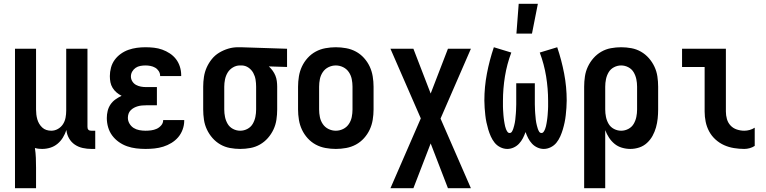

<svg xmlns="http://www.w3.org/2000/svg" viewBox="-20 -777 4040 1012"><path d="M59 215V-520H170V-200Q170 -187 171.5 -174Q173 -161 176.5 -148.5Q180 -136 186.5 -125Q193 -114 202.5 -105Q212 -96 224.5 -92Q237 -88 250 -88Q269 -88 285.5 -97.5Q302 -107 312 -122.5Q322 -138 325.5 -156.5Q329 -175 329 -194V-520H441V-109Q441 -104 442 -100Q443 -96 446 -93Q449 -90 453 -89Q457 -88 462 -88H482V8H462Q439 8 416 3Q393 -2 374 -15Q355 -28 343.5 -48.5Q332 -69 330 -92Q323 -71 311.5 -52Q300 -33 283 -19Q266 -5 245 1.5Q224 8 202 8Q193 8 183.5 7Q174 6 164 3Q168 29 169 55Q170 81 170 107V215Z M747 8Q722 8 697.5 5Q673 2 650 -6Q627 -14 606.5 -28.5Q586 -43 571.5 -62.5Q557 -82 550 -106Q543 -130 543 -155Q543 -174 547.5 -192.5Q552 -211 562.5 -226.5Q573 -242 588.5 -253Q604 -264 621 -272Q607 -279 594.5 -289.5Q582 -300 573.5 -314Q565 -328 562 -343.5Q559 -359 559 -376Q559 -398 565 -420.5Q571 -443 584.5 -461.5Q598 -480 617 -493.5Q636 -507 657.5 -514.5Q679 -522 701.5 -525Q724 -528 747 -528Q769 -528 791.5 -525.5Q814 -523 835 -515.5Q856 -508 875 -495.5Q894 -483 907.5 -465.5Q921 -448 928 -426Q935 -404 935 -382V-376H824V-378Q824 -391 816.5 -402.5Q809 -414 797.5 -420.5Q786 -427 773 -429.5Q760 -432 747 -432Q733 -432 719.5 -429.5Q706 -427 695 -419.5Q684 -412 677 -400Q670 -388 670 -374Q670 -360 677.5 -348Q685 -336 697 -329.5Q709 -323 722.5 -320.5Q736 -318 750 -318H807V-222H750Q739 -222 728 -221Q717 -220 706.5 -217Q696 -214 686.5 -209Q677 -204 669 -196Q661 -188 657.5 -177.5Q654 -167 654 -156Q654 -140 662.5 -125.5Q671 -111 684.5 -102.5Q698 -94 714.5 -91Q731 -88 747 -88Q762 -88 777 -90Q792 -92 805.5 -98Q819 -104 829.5 -116Q840 -128 840 -143V-144H951V-140Q951 -117 942.5 -94Q934 -71 919 -53.5Q904 -36 883.5 -23.5Q863 -11 840.5 -4Q818 3 794.5 5.5Q771 8 747 8Z M1246 8Q1219 8 1192 3Q1165 -2 1141.5 -15.5Q1118 -29 1100 -49.5Q1082 -70 1070.5 -94.5Q1059 -119 1055 -146Q1051 -173 1051 -200V-320Q1051 -346 1055 -372Q1059 -398 1069.5 -421.5Q1080 -445 1096.5 -465.5Q1113 -486 1135.5 -499.5Q1158 -513 1183 -520.5Q1208 -528 1234 -528H1250L1493 -520V-424L1397 -427Q1408 -417 1417 -404.5Q1426 -392 1431.5 -378.5Q1437 -365 1439 -350Q1441 -335 1441 -320V-200Q1441 -173 1437 -146Q1433 -119 1421.5 -94.5Q1410 -70 1392 -49.5Q1374 -29 1350.5 -15.5Q1327 -2 1300 3Q1273 8 1246 8ZM1246 -88Q1266 -88 1284 -97.5Q1302 -107 1312 -124Q1322 -141 1326 -160.5Q1330 -180 1330 -200V-320Q1330 -339 1327 -357.5Q1324 -376 1315 -392.5Q1306 -409 1290.5 -420Q1275 -431 1256 -432H1244Q1225 -432 1207.5 -421.5Q1190 -411 1180 -394.5Q1170 -378 1166 -358.5Q1162 -339 1162 -320V-200Q1162 -180 1166 -160.5Q1170 -141 1180 -124Q1190 -107 1208 -97.5Q1226 -88 1246 -88Z M1750 8Q1723 8 1695.5 3Q1668 -2 1644 -15Q1620 -28 1601.5 -48.5Q1583 -69 1571.5 -93.5Q1560 -118 1555.5 -145.5Q1551 -173 1551 -200V-320Q1551 -347 1555.5 -374.5Q1560 -402 1571.5 -426.5Q1583 -451 1601.5 -471.5Q1620 -492 1644 -505Q1668 -518 1695.5 -523Q1723 -528 1750 -528Q1777 -528 1804.5 -523Q1832 -518 1856 -505Q1880 -492 1898.5 -471.5Q1917 -451 1928.5 -426.5Q1940 -402 1944.5 -374.5Q1949 -347 1949 -320V-200Q1949 -173 1944.5 -145.5Q1940 -118 1928.5 -93.5Q1917 -69 1898.5 -48.5Q1880 -28 1856 -15Q1832 -2 1804.5 3Q1777 8 1750 8ZM1750 -88Q1770 -88 1788.5 -97Q1807 -106 1818.5 -123Q1830 -140 1834 -160Q1838 -180 1838 -200V-320Q1838 -340 1834 -360Q1830 -380 1818.5 -397Q1807 -414 1788.5 -423Q1770 -432 1750 -432Q1730 -432 1711.5 -423Q1693 -414 1681.5 -397Q1670 -380 1666 -360Q1662 -340 1662 -320V-200Q1662 -180 1666 -160Q1670 -140 1681.5 -123Q1693 -106 1711.5 -97Q1730 -88 1750 -88Z M2159 215H2038L2198 -153L2038 -520H2159L2250 -284L2341 -520H2462L2302 -152L2462 215H2341L2250 -21Z M2654 8Q2635 8 2617 -1Q2599 -10 2587 -25Q2575 -40 2567 -58Q2559 -76 2553.5 -94.5Q2548 -113 2544 -132Q2540 -151 2538 -170Q2536 -189 2534.5 -208.5Q2533 -228 2533 -247Q2533 -319 2546.5 -389.5Q2560 -460 2583 -528L2675 -500Q2652 -439 2641.5 -374.5Q2631 -310 2631 -245Q2631 -238 2631 -230.5Q2631 -223 2631 -215.5Q2631 -208 2631.5 -200.5Q2632 -193 2632.5 -185.5Q2633 -178 2633.5 -170.5Q2634 -163 2635 -155.5Q2636 -148 2637 -140.5Q2638 -133 2639.5 -125.5Q2641 -118 2642.5 -111Q2644 -104 2647 -96.5Q2650 -89 2654.5 -82.5Q2659 -76 2666 -76Q2674 -76 2678.5 -83.5Q2683 -91 2685.5 -99Q2688 -107 2690 -114.5Q2692 -122 2693.5 -130Q2695 -138 2696 -146.5Q2697 -155 2697.5 -163Q2698 -171 2699 -179Q2700 -187 2700 -195Q2700 -203 2700.5 -211Q2701 -219 2701 -227.5Q2701 -236 2701 -244Q2701 -252 2701 -260V-338H2799V-260Q2799 -252 2799 -244Q2799 -236 2799 -227.5Q2799 -219 2799.5 -211Q2800 -203 2800 -195Q2800 -187 2801 -179Q2802 -171 2802.5 -163Q2803 -155 2804 -146.5Q2805 -138 2806.5 -130Q2808 -122 2810 -114.5Q2812 -107 2814.5 -99Q2817 -91 2821.5 -83.5Q2826 -76 2834 -76Q2841 -76 2845.5 -82.5Q2850 -89 2853 -96.5Q2856 -104 2857.5 -111Q2859 -118 2860.5 -125.5Q2862 -133 2863 -140.5Q2864 -148 2865 -155.5Q2866 -163 2866.5 -170.5Q2867 -178 2867.5 -185.5Q2868 -193 2868.5 -200.5Q2869 -208 2869 -215.5Q2869 -223 2869 -230.5Q2869 -238 2869 -245Q2869 -310 2858.5 -374.5Q2848 -439 2825 -500L2917 -528Q2940 -460 2953.5 -389.5Q2967 -319 2967 -247Q2967 -228 2965.5 -208.5Q2964 -189 2962 -170Q2960 -151 2956 -132Q2952 -113 2946.5 -94.5Q2941 -76 2933 -58Q2925 -40 2913 -25Q2901 -10 2883 -1Q2865 8 2846 8Q2829 8 2812.5 0.5Q2796 -7 2784 -20Q2772 -33 2764 -48.5Q2756 -64 2750 -81Q2744 -64 2736 -48.5Q2728 -33 2716 -20Q2704 -7 2687.5 0.5Q2671 8 2654 8ZM2702 -600 2714 -757H2815L2784 -600Z M3059 215V-320Q3059 -347 3063 -374Q3067 -401 3078.5 -425.5Q3090 -450 3108 -470.5Q3126 -491 3149.5 -504.5Q3173 -518 3200 -523Q3227 -528 3254 -528Q3281 -528 3308 -523Q3335 -518 3358.5 -504.5Q3382 -491 3400 -470.5Q3418 -450 3429.5 -425.5Q3441 -401 3445 -374Q3449 -347 3449 -320V-200Q3449 -176 3446.5 -152Q3444 -128 3437.5 -105Q3431 -82 3419.5 -61Q3408 -40 3390 -23.5Q3372 -7 3349 0.5Q3326 8 3302 8Q3280 8 3258 1.5Q3236 -5 3219 -19Q3202 -33 3190 -51.5Q3178 -70 3170 -91V215ZM3254 -88Q3274 -88 3292 -97.5Q3310 -107 3320 -124Q3330 -141 3334 -160.5Q3338 -180 3338 -200V-320Q3338 -340 3334 -359.5Q3330 -379 3320 -396Q3310 -413 3292 -422.5Q3274 -432 3254 -432Q3234 -432 3216 -422.5Q3198 -413 3188 -396Q3178 -379 3174 -359.5Q3170 -340 3170 -320V-200Q3170 -180 3174 -160.5Q3178 -141 3188 -124Q3198 -107 3216 -97.5Q3234 -88 3254 -88Z M3903 8Q3876 8 3848.5 3.5Q3821 -1 3796.5 -12Q3772 -23 3751.5 -41.5Q3731 -60 3718 -84Q3705 -108 3699.5 -135Q3694 -162 3694 -189V-424H3575V-520H3806V-189Q3806 -169 3811.5 -149.5Q3817 -130 3830.5 -115.5Q3844 -101 3863.5 -94.5Q3883 -88 3903 -88Q3917 -88 3931.5 -92Q3946 -96 3958 -104V-8Q3946 0 3931.5 4Q3917 8 3903 8Z"/></svg>

Font: Iosevka Fixed
Style: Bold
Weight: 700
Monospace: yes
Designer: Belleve Invis
Foundry: Belleve Invis
Version: Version 32.3.0